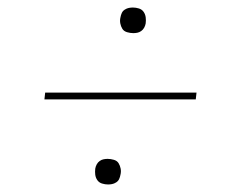

<svg xmlns="http://www.w3.org/2000/svg" viewBox="-20 -595 640 510"><path d="M334 -507Q326 -507 317.5 -509.5Q309 -512 305 -518.5Q301 -525 299.5 -533Q298 -541 300 -549Q301 -555 303.5 -560.5Q306 -566 311.5 -569.5Q317 -573 322.5 -574Q328 -575 333 -575Q341 -575 349 -572.5Q357 -570 361.5 -563.5Q366 -557 367 -549Q368 -541 367 -533Q366 -527 363 -521.5Q360 -516 355 -512.5Q350 -509 344.5 -508Q339 -507 334 -507ZM98 -331 100 -349H502L500 -331ZM267 -105Q259 -105 251 -107.5Q243 -110 238.5 -116.5Q234 -123 233 -131Q232 -139 233 -147Q234 -153 237 -158.5Q240 -164 245 -167.5Q250 -171 255.5 -172Q261 -173 266 -173Q274 -173 282.5 -170.5Q291 -168 295 -161.5Q299 -155 300.5 -147Q302 -139 300 -131Q299 -125 296.5 -119.5Q294 -114 288.5 -110.5Q283 -107 277.5 -106Q272 -105 267 -105Z"/></svg>

Font: Iosevka Thin Extended Oblique
Style: Regular
Weight: 100
Width: 7
Italic angle: -9°
Monospace: yes
Designer: Belleve Invis
Foundry: Belleve Invis
Version: Version 32.5.0; ttfautohint (v1.8.4)